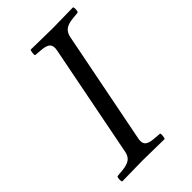

<svg xmlns="http://www.w3.org/2000/svg" viewBox="-201 -717 789 789"><g transform="rotate(-45 193.5 -322.5)"><path d="M212.9 -568.8Q217.3 -591.3 207.5 -602.1Q197.8 -612.8 168.9 -615.2L134.8 -618.2Q132.8 -622.1 134.3 -632.8Q135.7 -643.6 138.2 -647Q226.1 -645 265.1 -645Q294.9 -645 384.8 -647Q387.7 -640.1 386.7 -630.6Q385.7 -621.1 382.8 -618.2L352.1 -615.2Q322.3 -612.3 308.3 -601.3Q294.4 -590.3 290 -568.8L192.9 -76.2Q188.5 -53.2 198.2 -42.7Q208 -32.2 236.8 -29.8L271 -26.9Q272.9 -22.9 271.7 -12Q270.5 -1 268.1 2Q180.2 0 141.1 0Q110.8 0 21 2Q18.1 -4.9 19 -14.4Q20 -23.9 22.9 -26.9L54.2 -29.8Q84 -32.7 98.1 -43.5Q112.3 -54.2 116.2 -76.2Z"/></g></svg>

Font: Linux Libertine G
Style: Italic
Weight: 400
Italic angle: -12°
Designer: Philipp H. Poll
Foundry: Philipp H. Poll
Version: Version 5.1.3